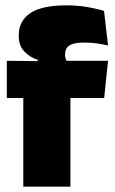

<svg xmlns="http://www.w3.org/2000/svg" viewBox="-20 -697 428 717"><path d="M228 -677Q269.5 -677 306 -670.8Q342.5 -664.5 368.5 -656L383.5 -527Q364.5 -531.5 343 -534.8Q321.5 -538 296.5 -538Q266.5 -538 250.5 -532.5Q234.5 -527 228.8 -517Q223 -507 223 -493.5V-492.5Q223 -482.5 226.2 -475Q229.5 -467.5 234.5 -460.5L121 -456.5V-473.5Q91.5 -483 70.8 -504.8Q50 -526.5 50 -562.5V-565Q50 -619 93.2 -648Q136.5 -677 228 -677ZM243 0H67V-420.5H243ZM369 -331H5.5V-470L145 -468.5L211 -470H383.5Z"/></svg>

Font: Anek Kannada Medium ExtraBold
Style: Regular
Weight: 800
Version: Version 1.003